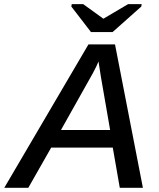

<svg xmlns="http://www.w3.org/2000/svg" viewBox="-60 -901 765 921"><path d="M185.5 -192.9 75.7 0H-39.6L364.3 -688H491.7L625.5 0H514.6L481 -192.9ZM412.6 -606Q408.7 -596.2 401.9 -582Q395 -567.9 384.8 -548.8L232.4 -277.3H468.3L424.3 -530.8Q420.4 -554.2 417.7 -573Q415 -591.8 412.6 -606ZM617.7 -869.6 480 -747.1H376.5L282.2 -869.6L284.2 -881.3H338.9L435.5 -811.5H436.5L554.7 -881.3H619.6Z"/></svg>

Font: Arimo Medium
Style: Italic
Weight: 500
Italic angle: -12°
Designer: Steve Matteson
Foundry: Monotype Imaging Inc.
Version: Version 1.33